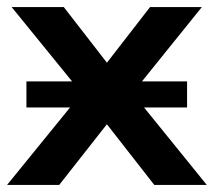

<svg xmlns="http://www.w3.org/2000/svg" viewBox="-23 -525 607 545"><path d="M-3 0 232 -289V-232L10 -505H158L303 -318H258L403 -505H550L330 -232V-289L564 0H415L258 -201H303L145 0ZM52 -220V-294H508V-220Z"/></svg>

Font: Mulish ExtraLight
Style: Regular
Weight: 200
Designer: Vernon Adams
Foundry: Vernon Adams
Version: Version 3.603